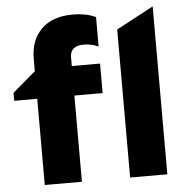

<svg xmlns="http://www.w3.org/2000/svg" viewBox="-53 -792 824 843"><g transform="rotate(-5 359.5 -370.0)"><path d="M110.4 0V-556.2Q110.4 -638 159.1 -686.5Q207.9 -735 298.4 -735Q324.2 -735 349.3 -730.6Q374.4 -726.1 398.9 -715V-585.2Q380.5 -593.5 364.2 -596.4Q348 -599.2 332.4 -599.2Q305.4 -599.2 289.8 -586.8Q274.1 -574.2 274.1 -547.8V-510H398.6V-380H274.1V0ZM8.9 -380V-415L131.9 -520V-380ZM486.6 0V-652.5L650.6 -740V0Z"/></g></svg>

Font: Geologica-Sharp
Style: Regular
Weight: 100
Designer: Sindre Bremnes, Frode Helland
Foundry: Monokrom Skriftforlag AS
Version: Version 1.010;gftools[0.9.28]